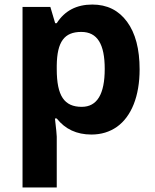

<svg xmlns="http://www.w3.org/2000/svg" viewBox="-20 -576 673 836"><path d="M377.9 9.8C420.4 9.8 457.5 -1.5 489.3 -23.9C552.2 -68.8 587.9 -157.2 587.9 -273.9C587.9 -362.3 569.8 -431.6 533.2 -481.4C496.6 -531.2 446.3 -556.2 381.8 -556.2C313.5 -556.2 261.7 -529.3 227.1 -475.1H220.2L199.2 -545.9H78.1V240.2H227.1V19C227.1 11.7 224.6 -14.6 219.2 -60.1H227.1C263.7 -13.7 314 9.8 377.9 9.8ZM334 -437C404.3 -437 436 -383.3 436 -275.9C436 -166 402.8 -110.8 335.9 -110.8C260.3 -110.8 227.1 -157.7 227.1 -274.9V-291C228.5 -395 260.3 -437 334 -437Z"/></svg>

Font: Noto Reveo Sans
Style: Bold
Weight: 700
Designer: Monotype Design team
Foundry: Monotype Imaging Inc.
Version: Version 1.04